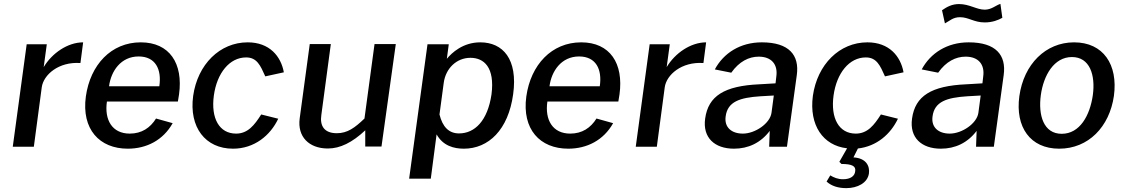

<svg xmlns="http://www.w3.org/2000/svg" viewBox="-20 -759 5815 993"><path d="M155 0 196 -308C205 -372 283 -441 396 -433L410 -540C330 -540 249 -484 206 -412L222 -530H118L46 0Z M900 -234 906 -271C928 -431 857 -540 708 -540C555 -540 447 -424 424 -260C401 -91 494 10 641 10C738 10 824 -34 873 -122L787 -146C757 -98 713 -68 651 -68C560 -68 519 -139 533 -234ZM544 -313C554 -391 605 -467 697 -467C784 -467 817 -401 804 -313Z M1261 -540C1117 -540 1002 -426 979 -263C957 -101 1042 10 1185 10C1295 10 1378 -58 1419 -145L1331 -167C1296 -112 1262 -68 1201 -68C1114 -68 1070 -147 1086 -265C1102 -381 1167 -462 1253 -462C1309 -462 1327 -420 1352 -364L1448 -385C1433 -468 1374 -540 1261 -540Z M1673 9C1674 9 1675 9 1676 9C1739 9 1802 -22 1869 -85V-1H1953L2027 -531H1917L1865 -146C1815 -98 1777 -70 1722 -70C1658 -70 1633 -107 1642 -165L1691 -531H1582L1530 -147C1517 -51 1579 8 1673 9Z M2208 165 2238 -64C2271 -5 2327 10 2379 10C2506 10 2609 -87 2634 -272C2659 -453 2581 -540 2464 -540C2374 -540 2317 -486 2291 -455L2301 -530H2191L2096 165ZM2354 -69C2302 -69 2269 -102 2253 -167L2275 -331C2285 -405 2341 -460 2413 -460C2483 -460 2540 -411 2522 -271C2502 -135 2436 -69 2354 -69Z M3178 -234 3184 -271C3206 -431 3135 -540 2986 -540C2833 -540 2725 -424 2702 -260C2679 -91 2772 10 2919 10C3016 10 3102 -34 3151 -122L3065 -146C3035 -98 2991 -68 2929 -68C2838 -68 2797 -139 2811 -234ZM2822 -313C2832 -391 2883 -467 2975 -467C3062 -467 3095 -401 3082 -313Z M3377 0 3418 -308C3427 -372 3505 -441 3618 -433L3632 -540C3552 -540 3471 -484 3428 -412L3444 -530H3340L3268 0Z M3776 10C3850 10 3914 -20 3961 -82L3958 0H4050L4101 -371C4115 -474 4061 -540 3920 -540C3808 -540 3722 -484 3677 -400L3762 -383C3803 -441 3853 -466 3904 -466C3970 -466 4004 -426 3995 -363L3991 -328L3907 -323C3727 -315 3643 -263 3627 -146C3613 -47 3676 10 3776 10ZM3822 -68C3763 -68 3725 -101 3733 -157C3743 -234 3807 -254 3912 -261L3982 -265L3970 -175C3962 -120 3885 -68 3822 -68Z M4474 138C4479 101 4461 59 4394 55L4417 9C4514 -2 4586 -65 4624 -145L4536 -167C4501 -112 4467 -68 4406 -68C4319 -68 4275 -147 4291 -265C4307 -381 4372 -462 4458 -462C4514 -462 4532 -420 4557 -364L4653 -385C4638 -468 4579 -540 4466 -540C4322 -540 4207 -426 4184 -263C4164 -112 4236 -6 4361 8L4321 78L4332 89C4388 89 4407 101 4403 126C4401 152 4378 168 4340 168C4313 168 4292 159 4274 148L4255 180C4280 203 4315 214 4357 214C4415 214 4467 187 4474 138Z M4846 10C4920 10 4984 -20 5031 -82L5028 0H5120L5171 -371C5185 -474 5131 -540 4990 -540C4878 -540 4792 -484 4747 -400L4832 -383C4873 -441 4923 -466 4974 -466C5040 -466 5074 -426 5065 -363L5061 -328L4977 -323C4797 -315 4713 -263 4697 -146C4683 -47 4746 10 4846 10ZM5154 -739C5129 -731 5108 -709 5073 -709C5031 -709 4994 -738 4940 -738C4904 -738 4878 -724 4852 -706L4867 -638C4893 -652 4909 -670 4945 -670C4990 -670 5017 -643 5073 -643C5112 -643 5143 -655 5164 -667ZM4892 -68C4833 -68 4795 -101 4803 -157C4813 -234 4877 -254 4982 -261L5052 -265L5040 -175C5032 -120 4955 -68 4892 -68Z M5458 10C5609 10 5718 -103 5741 -263C5763 -425 5686 -540 5535 -540C5388 -540 5275 -427 5252 -262C5230 -102 5308 10 5458 10ZM5471 -67C5377 -67 5349 -163 5363 -267C5377 -369 5431 -464 5524 -464C5617 -464 5646 -370 5632 -267C5617 -162 5565 -67 5471 -67Z"/></svg>

Font: Cheyenne Sans Medium
Style: Italic
Weight: 500
Italic angle: -8.13011°
Designer: The Public Sans project authors (U.S. Web Design System), Libre Franklin designed by Pablo Impallari and Rodrigo Fuenzal
Foundry: The Cheyenne Sans Project Authors
Version: Version 2.007